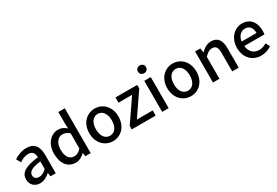

<svg xmlns="http://www.w3.org/2000/svg" viewBox="64 -1869 4266 2954"><g transform="rotate(-30 2197.5 -391.5)"><path d="M217 14C283 14 342 -20 392 -63H396L405 0H499V-331C499 -478 436 -564 299 -564C211 -564 134 -528 77 -492L120 -414C167 -444 221 -470 279 -470C360 -470 383 -414 384 -351C155 -326 55 -265 55 -146C55 -49 122 14 217 14ZM252 -78C203 -78 166 -100 166 -155C166 -216 221 -258 384 -277V-143C339 -101 300 -78 252 -78Z M851 14C914 14 971 -20 1012 -62H1015L1025 0H1119V-797H1004V-593L1008 -502C964 -541 924 -564 860 -564C738 -564 625 -454 625 -275C625 -92 714 14 851 14ZM879 -83C793 -83 744 -152 744 -276C744 -395 807 -468 883 -468C924 -468 963 -455 1004 -418V-150C964 -103 925 -83 879 -83Z M1513 14C1649 14 1771 -92 1771 -275C1771 -458 1649 -564 1513 -564C1376 -564 1253 -458 1253 -275C1253 -92 1376 14 1513 14ZM1513 -82C1426 -82 1372 -158 1372 -275C1372 -391 1426 -469 1513 -469C1599 -469 1653 -391 1653 -275C1653 -158 1599 -82 1513 -82Z M1848 0H2274V-92H1993L2264 -489V-551H1878V-458H2119L1848 -62Z M2389 0H2504V-551H2389ZM2447 -653C2489 -653 2518 -680 2518 -723C2518 -763 2489 -791 2447 -791C2404 -791 2375 -763 2375 -723C2375 -680 2404 -653 2447 -653Z M2898 14C3034 14 3156 -92 3156 -275C3156 -458 3034 -564 2898 -564C2761 -564 2638 -458 2638 -275C2638 -92 2761 14 2898 14ZM2898 -82C2811 -82 2757 -158 2757 -275C2757 -391 2811 -469 2898 -469C2984 -469 3038 -391 3038 -275C3038 -158 2984 -82 2898 -82Z M3292 0H3407V-390C3456 -439 3490 -464 3541 -464C3606 -464 3634 -427 3634 -332V0H3749V-346C3749 -486 3697 -564 3580 -564C3505 -564 3448 -524 3398 -474H3396L3386 -551H3292Z M4146 14C4217 14 4281 -11 4331 -45L4291 -118C4251 -92 4209 -77 4160 -77C4065 -77 3999 -140 3990 -245H4347C4350 -259 4353 -281 4353 -304C4353 -459 4274 -564 4128 -564C4000 -564 3877 -454 3877 -275C3877 -93 3995 14 4146 14ZM3989 -325C4000 -421 4061 -473 4130 -473C4210 -473 4253 -419 4253 -325Z"/></g></svg>

Font: ChiuKong Gothic CL Medium
Style: Regular
Weight: 500
Designer: Ryoko NISHIZUKA 西塚涼子 (kana, bopomofo & ideographs); Paul D. Hunt (Latin, Greek & Cyrillic); Sandoll Communications 산돌커뮤니
Foundry: Adobe
Version: Version 1.300